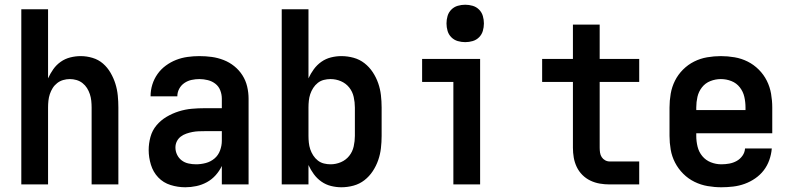

<svg xmlns="http://www.w3.org/2000/svg" viewBox="-20 -779 3340 811"><path d="M70 0V-740H183V-448Q192 -468 205 -486.5Q218 -505 236.5 -518Q255 -531 277 -536.5Q299 -542 321 -542Q346 -542 371 -534.5Q396 -527 415 -510.5Q434 -494 447 -471.5Q460 -449 467.5 -425Q475 -401 477.5 -375.5Q480 -350 480 -325V0H367V-325Q367 -339 365.5 -353.5Q364 -368 359.5 -381.5Q355 -395 347.5 -407Q340 -419 328.5 -428Q317 -437 303 -441Q289 -445 275 -445Q261 -445 247 -441Q233 -437 221.5 -428Q210 -419 202.5 -407Q195 -395 190.5 -381.5Q186 -368 184.5 -353.5Q183 -339 183 -325V0Z M763 12Q731 12 700.5 2.5Q670 -7 648.5 -29.5Q627 -52 617.5 -83Q608 -114 608 -145Q608 -173 615.5 -200.5Q623 -228 641 -249.5Q659 -271 683.5 -285.5Q708 -300 735 -308.5Q762 -317 789.5 -319.5Q817 -322 845 -322H917V-362Q917 -380 910.5 -397Q904 -414 890 -425Q876 -436 858 -440.5Q840 -445 822 -445Q806 -445 789.5 -441.5Q773 -438 759 -428.5Q745 -419 737 -404Q729 -389 729 -372H616Q616 -398 623.5 -422Q631 -446 645.5 -466.5Q660 -487 680.5 -502Q701 -517 724 -526Q747 -535 772 -538.5Q797 -542 822 -542Q849 -542 874.5 -538.5Q900 -535 924.5 -525.5Q949 -516 969.5 -499.5Q990 -483 1004 -461Q1018 -439 1024 -413.5Q1030 -388 1030 -362V0H917V-78Q907 -57 891 -39Q875 -21 854 -9.5Q833 2 809.5 7Q786 12 763 12ZM808 -85Q829 -85 849.5 -90.5Q870 -96 886 -109.5Q902 -123 909.5 -143.5Q917 -164 917 -184V-225H845Q832 -225 819 -224.5Q806 -224 793 -221.5Q780 -219 767 -214.5Q754 -210 743.5 -202Q733 -194 727 -182Q721 -170 721 -156Q721 -140 728 -125.5Q735 -111 747.5 -101.5Q760 -92 776 -88.5Q792 -85 808 -85Z M1422 12Q1400 12 1378 6.5Q1356 1 1337.5 -12Q1319 -25 1305.5 -43.5Q1292 -62 1283 -82V0H1170V-740H1283V-448Q1292 -468 1305.5 -486.5Q1319 -505 1337.5 -518Q1356 -531 1378 -536.5Q1400 -542 1422 -542Q1448 -542 1473.5 -535Q1499 -528 1519.5 -512Q1540 -496 1554.5 -474Q1569 -452 1577.5 -427.5Q1586 -403 1589 -377Q1592 -351 1592 -325V-205Q1592 -179 1589 -153Q1586 -127 1577.5 -102.5Q1569 -78 1554.5 -56Q1540 -34 1519.5 -18Q1499 -2 1473.5 5Q1448 12 1422 12ZM1376 -85Q1399 -85 1420 -94Q1441 -103 1455 -120.5Q1469 -138 1474 -160.5Q1479 -183 1479 -205V-325Q1479 -347 1474 -369.5Q1469 -392 1455 -409.5Q1441 -427 1420 -436Q1399 -445 1376 -445Q1362 -445 1348 -441.5Q1334 -438 1322.5 -429Q1311 -420 1303 -407.5Q1295 -395 1290.5 -381.5Q1286 -368 1284.5 -353.5Q1283 -339 1283 -325V-205Q1283 -191 1284.5 -176.5Q1286 -162 1290.5 -148.5Q1295 -135 1303 -122.5Q1311 -110 1322.5 -101Q1334 -92 1348 -88.5Q1362 -85 1376 -85Z M1895 0V-433H1763V-530H2008V0ZM1945 -601Q1929 -601 1913.5 -605.5Q1898 -610 1886.5 -621.5Q1875 -633 1870.5 -648.5Q1866 -664 1866 -680Q1866 -696 1870.5 -711.5Q1875 -727 1886.5 -738.5Q1898 -750 1913.5 -754.5Q1929 -759 1945 -759Q1961 -759 1976.5 -754.5Q1992 -750 2003.5 -738.5Q2015 -727 2019.5 -711.5Q2024 -696 2024 -680Q2024 -664 2019.5 -648.5Q2015 -633 2003.5 -621.5Q1992 -610 1976.5 -605.5Q1961 -601 1945 -601Z M2680 0H2555Q2534 0 2513.5 -3.5Q2493 -7 2474 -16Q2455 -25 2440 -40Q2425 -55 2416 -74Q2407 -93 2403.5 -113.5Q2400 -134 2400 -155V-433H2270V-530H2400V-675H2513V-530H2680V-433H2513V-155Q2513 -145 2514.5 -134.5Q2516 -124 2521.5 -115.5Q2527 -107 2536 -102Q2545 -97 2555 -97H2680Z M3027 12Q2998 12 2969 7Q2940 2 2913.5 -11Q2887 -24 2866 -45Q2845 -66 2831.5 -92Q2818 -118 2813 -147Q2808 -176 2808 -205V-325Q2808 -354 2813 -383Q2818 -412 2831 -438Q2844 -464 2865 -485Q2886 -506 2912 -519Q2938 -532 2967 -537Q2996 -542 3025 -542Q3054 -542 3083 -537Q3112 -532 3138 -519Q3164 -506 3185 -485Q3206 -464 3219 -438Q3232 -412 3237 -383Q3242 -354 3242 -325V-216H2921V-205Q2921 -182 2926.5 -159.5Q2932 -137 2946.5 -119.5Q2961 -102 2982.5 -93.5Q3004 -85 3027 -85Q3044 -85 3060.5 -88Q3077 -91 3091.5 -99Q3106 -107 3116 -121Q3126 -135 3127 -152H3240Q3238 -127 3229.5 -103Q3221 -79 3206 -59.5Q3191 -40 3170 -25.5Q3149 -11 3125.5 -2.5Q3102 6 3077 9Q3052 12 3027 12ZM2921 -314H3129V-325Q3129 -348 3124 -370Q3119 -392 3105 -410Q3091 -428 3069.5 -436.5Q3048 -445 3025 -445Q3002 -445 2980.5 -436.5Q2959 -428 2945 -410Q2931 -392 2926 -370Q2921 -348 2921 -325Z"/></svg>

Font: Lode
Style: Bold
Weight: 700
Monospace: yes
Designer: Belleve Invis
Foundry: Belleve Invis
Version: Version 29.2.0; ttfautohint (v1.8.3)